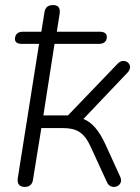

<svg xmlns="http://www.w3.org/2000/svg" viewBox="-20 -731 552 757"><path d="M77 6C96 6 107 -3 110 -22L143 -226H227C282 -226 312 -210 339 -149L402 -12C417 22 471 4 454 -34L396 -161C369 -220 341 -249 309 -262L484 -446C511 -476 470 -508 444 -480L248 -276H151L195 -558H371C388 -558 401 -567 401 -584C402 -598 392 -606 373 -606H204L215 -676C219 -700 209 -711 190 -711C170 -711 158 -703 155 -681L143 -606H70C52 -606 40 -597 39 -579C38 -565 48 -558 66 -558H134L50 -28C47 -6 57 6 77 6Z"/></svg>

Font: SN Pro Light
Style: Italic
Weight: 300
Italic angle: -8.99998°
Designer: Tobias Whetton
Foundry: Supernotes
Version: Version 1.001;Glyphs 3.2 (3249)